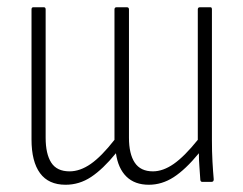

<svg xmlns="http://www.w3.org/2000/svg" viewBox="-20 -502 672 530"><path d="M161 8Q114 8 90.5 -24Q67 -56 67 -117V-476Q67 -482 72 -482H101Q106 -482 106 -476V-122Q106 -77 121.5 -53Q137 -29 172 -29Q201 -29 230.5 -49.5Q260 -70 296 -116V-476Q296 -482 302 -482H330Q336 -482 336 -476V-122Q336 -77 352 -53Q368 -29 402 -29Q430 -29 459.5 -49.5Q489 -70 526 -116V-476Q526 -482 532 -482H561Q565 -482 565 -476V-115Q565 -83 566.5 -56Q568 -29 570 -7Q570 0 564 0H538Q534 0 533 -5Q532 -23 530.5 -41.5Q529 -60 529 -79Q492 -34 459.5 -13Q427 8 391 8Q352 8 329 -14.5Q306 -37 300 -79Q264 -35 231.5 -13.5Q199 8 161 8Z"/></svg>

Font: Sofia Sans Condensed ExtraLight
Style: Regular
Weight: 250
Version: Version 4.100